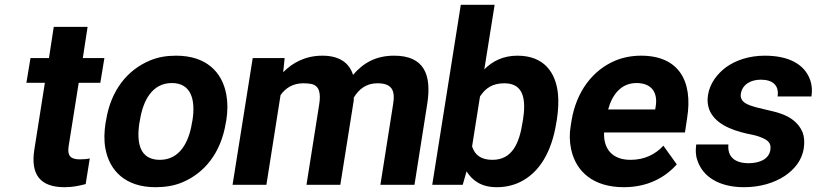

<svg xmlns="http://www.w3.org/2000/svg" viewBox="-20 -770 3403 800"><path d="M90 -425H167L123 -146C107 -43 147 10 249 10C283 10 310 4 337 -3L354 -110C342 -107 328 -106 312 -106C273 -106 260 -122 266 -161L308 -425H398L415 -528H325L345 -658H204L184 -528H107Z M420 -259C414 -220 413 -185 419 -152C436 -58 503 10 628 10C668 10 706 4 739 -10C833 -49 901 -134 921 -259L923 -269C929 -308 929 -343 923 -376C906 -470 839 -538 714 -538C674 -538 638 -532 605 -518C511 -479 442 -394 422 -269ZM561 -259 563 -269C576 -351 614 -424 696 -424C778 -424 795 -352 782 -269L780 -259C767 -176 728 -104 646 -104C562 -104 548 -175 561 -259Z M949 0H1090L1149 -374C1170 -403 1200 -423 1244 -423C1257 -423 1268 -422 1278 -420C1312 -412 1317 -379 1310 -335L1257 0H1398L1454 -352V-363C1474 -397 1505 -423 1552 -423C1611 -423 1628 -396 1618 -336L1565 0H1707L1760 -336C1780 -462 1745 -538 1622 -538C1544 -538 1492 -506 1451 -458C1435 -509 1393 -538 1323 -538C1253 -538 1199 -509 1160 -469L1166 -528H1033Z M1781 0H1908L1924 -56C1948 -18 1985 10 2050 10C2084 10 2116 3 2144 -10C2229 -50 2279 -139 2298 -259L2300 -270C2306 -309 2308 -345 2305 -378C2296 -468 2247 -538 2136 -538C2076 -538 2032 -515 1998 -481L2041 -750H1900ZM1947 -160 1980 -368C2003 -403 2032 -423 2082 -423C2164 -423 2172 -352 2159 -270L2157 -259C2144 -175 2115 -104 2032 -104C1982 -104 1958 -126 1947 -160Z M2358 -246C2352 -211 2353 -178 2360 -147C2380 -55 2452 10 2579 10C2677 10 2750 -29 2800 -85L2744 -163C2711 -127 2666 -104 2607 -104C2531 -104 2494 -150 2497 -218H2834L2843 -278C2868 -434 2807 -538 2651 -538C2613 -538 2577 -531 2545 -518C2451 -479 2381 -390 2361 -265ZM2514 -314C2530 -373 2566 -424 2632 -424C2693 -424 2722 -387 2712 -326L2710 -314Z M2881 -168C2878 -147 2878 -125 2885 -104C2907 -34 2976 10 3080 10C3148 10 3206 -8 3250 -37C3287 -62 3321 -99 3329 -152C3333 -178 3331 -201 3324 -219C3308 -257 3276 -282 3232 -297C3198 -309 3145 -317 3111 -329C3087 -337 3062 -349 3067 -380C3073 -418 3108 -438 3150 -438C3200 -438 3227 -414 3220 -368H3361C3365 -393 3363 -415 3356 -436C3333 -502 3267 -538 3167 -538C3101 -538 3045 -519 3004 -489C2970 -463 2938 -425 2930 -374C2926 -351 2929 -331 2935 -314C2957 -257 3022 -229 3093 -213C3114 -209 3132 -205 3145 -200C3171 -190 3195 -180 3190 -146C3184 -106 3144 -90 3099 -90C3044 -90 3010 -115 3015 -168Z"/></svg>

Font: Asimov Pro
Style: BdObl
Weight: 700
Designer: Google
Version: Version 2.000980; 2014